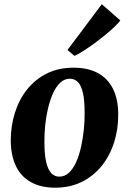

<svg xmlns="http://www.w3.org/2000/svg" viewBox="-20 -878 612 912"><path d="M329 -556.5Q398 -556.5 445.2 -530.8Q492.5 -505 517 -455.5Q541.5 -406 541.5 -335Q542 -264.5 522 -201.5Q502 -138.5 463.2 -90.2Q424.5 -42 368.8 -14.2Q313 13.5 241.5 13.5Q174 13.5 127 -12.8Q80 -39 56 -88.5Q32 -138 31 -208.5Q31 -280 51 -343Q71 -406 109.5 -454Q148 -502 203.2 -529.2Q258.5 -556.5 329 -556.5ZM312 -504Q285.5 -504 265.5 -484.8Q245.5 -465.5 231.2 -433.5Q217 -401.5 207.8 -362Q198.5 -322.5 194.5 -281Q190.5 -239.5 191 -202Q191 -143.5 199.5 -107.5Q208 -71.5 223.8 -55.2Q239.5 -39 261.5 -39Q288 -39 308 -58Q328 -77 342.2 -109.2Q356.5 -141.5 365.2 -181.2Q374 -221 378.2 -262.5Q382.5 -304 382 -342Q382 -401.5 373.8 -437Q365.5 -472.5 350 -488.2Q334.5 -504 312 -504ZM300.5 -640.5 463.5 -858 551.5 -781Q543.5 -769.5 524.8 -751.5Q506 -733.5 480.8 -712.8Q455.5 -692 428.5 -672.2Q401.5 -652.5 376.5 -636.5Q351.5 -620.5 334 -612.5Z"/></svg>

Font: Merriweather 48pt ExtraBold
Style: Italic
Weight: 800
Italic angle: -7.8°
Version: Version 2.101